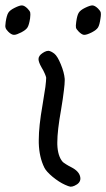

<svg xmlns="http://www.w3.org/2000/svg" viewBox="-125 -703 400 723"><path d="M171.4 -584Q163.1 -592.3 161.1 -598.6Q159.7 -604.5 162.1 -621.1Q165.5 -645.5 171.4 -654.8Q177.2 -664.6 194.8 -673.3Q214.8 -683.1 223.6 -682.6Q232.4 -682.1 244.1 -670.9Q252.9 -662.1 254.4 -655.8Q254.9 -653.3 254.9 -649.4Q254.9 -643.1 253.4 -633.8Q250 -608.9 244.1 -599.6Q238.3 -590.3 220.7 -581.1Q201.2 -571.3 191.9 -571.8Q191.4 -571.8 190.9 -571.8Q182.6 -572.8 171.4 -584ZM-94.2 -584Q-102.5 -592.3 -104 -598.6Q-105 -601.1 -105 -605.5Q-105 -611.3 -103.5 -621.1Q-99.6 -645.5 -93.8 -654.8Q-87.9 -664.6 -70.3 -673.3Q-50.8 -683.1 -42 -682.6Q-32.7 -682.1 -21.5 -670.9Q-12.7 -662.1 -11.2 -655.8Q-9.8 -649.9 -11.7 -633.8Q-15.6 -608.9 -21.5 -599.6Q-27.3 -590.3 -44.9 -581.1Q-53.7 -576.7 -60.5 -574.2Q-68.4 -571.3 -73.2 -571.8Q-82.5 -572.3 -94.2 -584ZM79.6 -501Q91.3 -491.7 104 -460.9Q116.7 -430.2 118.7 -405.8Q118.7 -403.3 118.7 -399.9Q118.7 -387.2 115.7 -363.3Q112.3 -333 105 -290Q90.8 -210.9 90.8 -167Q90.8 -163.1 90.8 -159.2Q92.3 -114.7 111.3 -93.3Q114.3 -90.3 123.5 -84.5Q132.8 -78.6 143.6 -73.2Q173.3 -58.1 177.2 -36.1Q177.7 -33.2 177.7 -30.8Q177.7 -13.2 155.3 -3.4Q146.5 0.5 140.1 0Q133.3 -1 119.6 -7.3Q97.7 -17.1 73.2 -37.1Q49.3 -57.1 42 -71.8Q22.5 -111.3 21 -164.6Q21 -170.4 21 -176.3Q21 -227.5 35.2 -308.1Q41.5 -345.2 45.9 -375.5Q48.8 -399.9 48.8 -408.2Q48.8 -410.2 48.8 -411.1Q47.9 -416 43 -427.2Q38.1 -438.5 31.7 -448.7Q20 -469.2 20 -480.5Q20 -493.2 35.6 -503.4Q39.6 -505.9 43 -507.8Q50.8 -511.7 57.6 -511.7Q66.9 -510.7 79.6 -501Z"/></svg>

Font: Casuwalt
Style: Regular
Weight: 400
Designer: Walter E Stewart
Version: 0.1